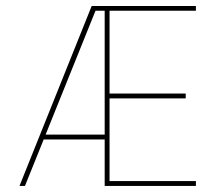

<svg xmlns="http://www.w3.org/2000/svg" viewBox="-20 -615 721 635"><path d="M627.9 -579.6V-595.2H283.2L44.4 0H62.5L124.5 -153.8H326.2V0H627.9V-16.1H342.3V-289.6H594.2V-305.7H342.3V-579.6ZM130.9 -169.9 295.9 -579.6H326.2V-169.9Z"/></svg>

Font: Now Thin
Style: Regular
Weight: 100
Designer: Alfredo Marco Pradil
Foundry: Alfredo Marco Pradil
Version: Version 1.200;hotconv 1.0.109;makeotfexe 2.5.65596